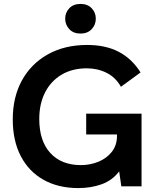

<svg xmlns="http://www.w3.org/2000/svg" viewBox="-20 -949 792 978"><path d="M419 -370H701V0H598L587 -76Q552 -30 498 -10.5Q444 9 379 9Q277 9 202 -33Q127 -75 86 -153.5Q45 -232 45 -341Q45 -454 91.5 -539Q138 -624 223.5 -672Q309 -720 424 -720Q518 -720 585 -685Q652 -650 696 -580L596 -507Q569 -555 523 -578Q477 -601 422 -601Q348 -601 293.5 -568.5Q239 -536 209.5 -478Q180 -420 180 -343Q180 -231 236.5 -169.5Q293 -108 392 -108Q439 -108 481 -125Q523 -142 549.5 -175.5Q576 -209 576 -258V-264H419ZM390 -778Q354 -778 333 -800.5Q312 -823 312 -854Q312 -885 333 -907Q354 -929 390 -929Q426 -929 447 -907Q468 -885 468 -854Q468 -823 447 -800.5Q426 -778 390 -778Z"/></svg>

Font: Livvic SemiBold
Style: Regular
Weight: 600
Designer: Jacques Le Bailly, Baron von Fonthausen
Version: Version 1.001; ttfautohint (v1.8.2)